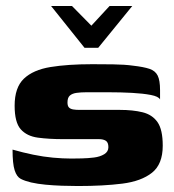

<svg xmlns="http://www.w3.org/2000/svg" viewBox="-20 -620 582 643"><path d="M151 -600H221L286 -534L347 -600H423L309 -460H263ZM241 3Q215 3 187 2Q159 1 132.5 -1.5Q106 -4 84 -9Q63 -14 49.5 -21Q36 -28 29 -50Q22 -72 22 -119Q57 -109 91 -102Q125 -95 157.5 -92Q190 -89 219 -89Q233 -89 254 -89.5Q275 -90 295 -92.5Q315 -95 329 -103.5Q343 -112 343 -127Q343 -143 334.5 -148.5Q326 -154 312 -154H193Q144 -154 107 -159Q70 -164 49.5 -187Q29 -210 29 -266Q29 -327 60 -356.5Q91 -386 149 -395.5Q207 -405 289 -405Q319 -405 358.5 -404.5Q398 -404 426 -400Q461 -396 480.5 -389.5Q500 -383 508 -367Q516 -351 516 -318V-287Q511 -297 485 -302Q459 -307 422 -309Q385 -311 344.5 -311Q304 -311 269 -311Q251 -311 236.5 -309Q222 -307 214 -300Q206 -293 206 -277Q206 -265 211 -260Q216 -255 225 -253.5Q234 -252 245 -252H381Q425 -252 457.5 -244Q490 -236 507.5 -211Q525 -186 525 -132Q525 -70 489 -41.5Q453 -13 389.5 -5Q326 3 241 3Z"/></svg>

Font: Genos Thin ExtraBold
Style: Regular
Weight: 800
Version: Version 1.010